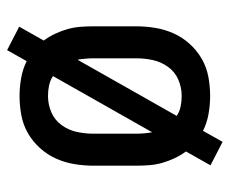

<svg xmlns="http://www.w3.org/2000/svg" viewBox="-73 -530 646 540"><g transform="rotate(90 250.0 -260.0)"><path d="M121 43 55 9 94 -60Q83 -75 75 -92Q67 -109 62 -126.5Q57 -144 55.5 -162.5Q54 -181 54 -200V-320Q54 -347 58.5 -374Q63 -401 74 -425.5Q85 -450 103.5 -470.5Q122 -491 145.5 -504.5Q169 -518 196 -523Q223 -528 250 -528Q275 -528 300.5 -523.5Q326 -519 348 -508L379 -563L445 -529L406 -460Q417 -445 425 -428Q433 -411 438 -393.5Q443 -376 444.5 -357.5Q446 -339 446 -320V-200Q446 -173 441.5 -146Q437 -119 426 -94.5Q415 -70 396.5 -49.5Q378 -29 354.5 -15.5Q331 -2 304 3Q277 8 250 8Q225 8 199.5 3.5Q174 -1 152 -12ZM148 -155 306 -434Q294 -442 279.5 -445Q265 -448 250 -448Q226 -448 204 -438.5Q182 -429 168 -409.5Q154 -390 149 -367Q144 -344 144 -320V-200Q144 -189 145 -177.5Q146 -166 148 -155ZM250 -72Q274 -72 296 -81.5Q318 -91 332 -110.5Q346 -130 351 -153Q356 -176 356 -200V-320Q356 -331 355 -342.5Q354 -354 352 -365L194 -86Q206 -78 220.5 -75Q235 -72 250 -72Z"/></g></svg>

Font: Iosevka Bendy Medium
Style: Regular
Weight: 500
Monospace: yes
Designer: Belleve Invis
Foundry: Belleve Invis
Version: Version 30.1.2